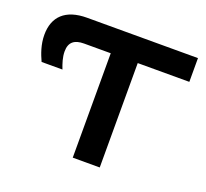

<svg xmlns="http://www.w3.org/2000/svg" viewBox="-127 -903 1131 1056"><g transform="rotate(20 438.0 -375.0)"><path d="M399 0H557V-611H859V-750H210C84 -750 21 -688 21 -582C21 -525 40 -475 58 -436H180C168 -467 157 -500 157 -534C157 -589 188 -611 243 -611H399Z"/></g></svg>

Font: Bounded Med
Style: Regular
Weight: 500
Designer: Vlad Churkin
Version: Version 3.0